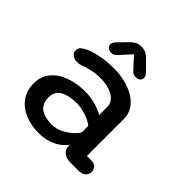

<svg xmlns="http://www.w3.org/2000/svg" viewBox="-177 -808 965 965"><g transform="rotate(45 306.0 -325.5)"><path d="M451 2.5Q421 2.5 403.5 -12.2Q386 -27 386 -48.5V-59.5Q378.5 -46.5 358.5 -30Q338.5 -13.5 307.2 -1.5Q276 10.5 233.5 10.5Q178 10.5 134 -8.2Q90 -27 64.5 -62.8Q39 -98.5 39 -149Q39 -199 67.5 -233.2Q96 -267.5 144.2 -285.2Q192.5 -303 252 -303Q284 -303 311 -296.8Q338 -290.5 357.2 -282.2Q376.5 -274 384.5 -268.5V-328Q384.5 -347 373.8 -361.5Q363 -376 345.2 -385.8Q327.5 -395.5 305.2 -400.2Q283 -405 260 -405Q228.5 -405 199.2 -398.8Q170 -392.5 148.5 -384Q140 -380.5 132 -379.5Q124 -378.5 118 -378.5Q98 -378.5 84.5 -388Q71 -397.5 71 -416Q71 -432.5 83.5 -442.2Q96 -452 113 -459.5Q139 -471 180.5 -479.2Q222 -487.5 272 -487.5Q312.5 -487.5 350.8 -478.2Q389 -469 419.8 -450.8Q450.5 -432.5 468.5 -405.2Q486.5 -378 486.5 -342V-79.5H516.5Q538 -79.5 549 -69.2Q560 -59 560 -40Q560 -21.5 547.5 -9.5Q535 2.5 505 2.5ZM384.5 -191Q376 -199.5 356.8 -209Q337.5 -218.5 312.2 -225Q287 -231.5 260.5 -231.5Q208.5 -231.5 175 -213Q141.5 -194.5 141.5 -151.5Q141.5 -121 155 -102Q168.5 -83 193 -74.5Q217.5 -66 250 -66Q281 -66 308.8 -80Q336.5 -94 356.8 -112.8Q377 -131.5 384.5 -146.5ZM400.5 -585Q412.5 -572.5 412.5 -560Q412.5 -548 403.2 -540.2Q394 -532.5 379.5 -532.5Q366.5 -532.5 357.5 -539.5Q348.5 -546.5 339.5 -557L292.5 -608.5L245.5 -557Q236 -545.5 227.2 -539Q218.5 -532.5 205.5 -532.5Q191 -532.5 182 -540.5Q173 -548.5 173 -560.5Q173 -573.5 184.5 -585L222 -624Q239.5 -643 254.8 -652.8Q270 -662.5 292 -662.5Q314.5 -662.5 329.8 -652.8Q345 -643 362.5 -624Z"/></g></svg>

Font: Sono Medium
Style: Regular
Weight: 500
Designer: Tyler Finck
Foundry: Tyler Finck
Version: Version 2.112